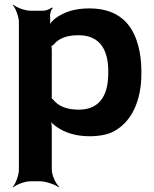

<svg xmlns="http://www.w3.org/2000/svg" viewBox="-20 -574 658 823"><path d="M195 -500V-503C193 -514 199 -533 206 -539L202 -542C196 -536 178 -528 166 -528H111C87 -528 50 -542 37 -554L35 -552C47 -539 61 -502 61 -478V153C61 177 47 214 35 227L37 229C50 217 87 203 111 203H152C176 203 216 217 232 229L234 227C219 214 202 177 202 153V-24C202 -37 200 -54 195 -62L192 -60C196 -52 211 -38 223 -30C258 -6 303 10 364 10C405 10 443 3 468 -11C544 -52 586 -141 586 -259V-270C586 -310 581 -347 572 -380C548 -469 490 -538 363 -538C297 -538 252 -521 217 -495C205 -486 191 -470 188 -461L191 -460C195 -469 196 -487 195 -500ZM318 -104C264 -104 229 -120 208 -147C207 -149 199 -155 198 -154L201 -151C202 -152 202 -165 202 -168V-360C202 -363 201 -377 200 -378L198 -375C199 -374 209 -382 211 -384C232 -409 265 -423 317 -423C416 -423 444 -349 444 -270V-259C444 -180 417 -104 318 -104Z"/></svg>

Font: Asimov
Style: EdgeWide
Weight: 500
Designer: Google
Version: Version 2.000980: 2014